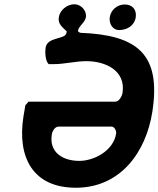

<svg xmlns="http://www.w3.org/2000/svg" viewBox="-20 -874 743 901"><path d="M90 -327C60 -136 134 7 336 7C544 7 665 -158 695 -350C737 -621 623 -710 358 -720C355 -720 348 -725 346 -727V-730C350 -753 379 -768 383 -793C388 -824 360 -854 329 -854C295 -854 261 -827 256 -793C251 -762 272 -747 293 -727C293 -726 292 -721 292 -720C287 -687 202 -703 194 -650C191 -632 192 -586 209 -573H232C283 -573 334 -587 385 -587C474 -587 571 -544 555 -438C553 -425 540 -397 521 -397H114L99 -380C99 -378 92 -341 90 -327ZM223 -242C225 -257 236 -280 256 -280H503C518 -280 527 -259 525 -247C512 -166 421 -119 352 -119C277 -119 210 -157 223 -242ZM495 -793C491 -765 507 -733 539 -733C577 -733 611 -754 617 -793C622 -828 602 -853 565 -853C530 -853 500 -827 495 -793Z"/></svg>

Font: Asimov Print
Style: CIt
Weight: 500
Designer: Google
Version: Version 2.000980: 2014